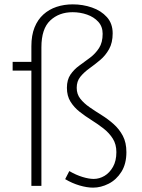

<svg xmlns="http://www.w3.org/2000/svg" viewBox="-20 -853 652 881"><path d="M407 8Q379 8 345 -2Q311 -12 279 -31L298 -68Q329 -50 358.5 -41Q388 -32 410 -32Q436 -32 459.5 -46Q483 -60 498.5 -87.5Q514 -115 514 -155Q514 -191 497.5 -217Q481 -243 455.5 -263Q430 -283 400.5 -301.5Q371 -320 345.5 -340Q320 -360 303.5 -386.5Q287 -413 287 -450Q287 -487 303.5 -511Q320 -535 344.5 -552.5Q369 -570 393.5 -588.5Q418 -607 434.5 -632.5Q451 -658 451 -698Q451 -731 431 -753Q411 -775 379.5 -786Q348 -797 313 -797Q251 -797 210.5 -759Q170 -721 170 -636V0H124V-641Q124 -691 138.5 -727Q153 -763 179 -786.5Q205 -810 239.5 -821.5Q274 -833 314 -833Q360 -833 402 -818.5Q444 -804 470.5 -774.5Q497 -745 497 -700Q497 -657 480.5 -627.5Q464 -598 439.5 -577.5Q415 -557 390 -539Q365 -521 348.5 -500.5Q332 -480 332 -450Q332 -421 348.5 -400Q365 -379 391 -361Q417 -343 446 -325Q475 -307 501 -284Q527 -261 543.5 -230Q560 -199 560 -155Q560 -101 537 -64.5Q514 -28 478.5 -10Q443 8 407 8ZM38 -529V-569H151V-529Z"/></svg>

Font: Yaldevi ExtraLight
Style: Regular
Weight: 200
Designer: Sol Matas, Rajitha Manaperi, Kosala Senevirathne
Foundry: Mooniak
Version: Version 1.100